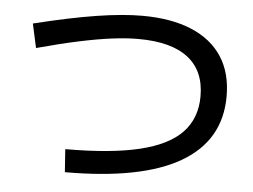

<svg xmlns="http://www.w3.org/2000/svg" viewBox="-51 -764 1101 835"><g transform="rotate(5 500.0 -346.5)"><path d="M254 -93Q452 -93 577 -123Q702 -153 761 -215Q820 -277 820 -373Q820 -484 746.5 -541Q673 -598 529 -598Q477 -598 414.5 -590Q352 -582 272 -565Q192 -548 89 -520L66 -625Q224 -664 338.5 -682Q453 -700 537 -700Q664 -700 752.5 -663Q841 -626 887 -555.5Q933 -485 933 -383Q933 -190 764 -91.5Q595 7 261 7Z"/></g></svg>

Font: M PLUS 1 Code Medium
Style: Regular
Weight: 500
Designer: Coji Morishita
Foundry: UNDERFOREST DESIGN
Version: Version 1.002